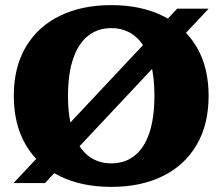

<svg xmlns="http://www.w3.org/2000/svg" viewBox="-20 -716 870 751"><path d="M415 15Q300 15 214 -27Q128 -69 81 -149Q34 -229 34 -341Q34 -453 81 -532.5Q128 -612 214 -654Q300 -696 415 -696Q531 -696 616.5 -654Q702 -612 749 -532.5Q796 -453 796 -341Q796 -229 749 -149Q702 -69 616.5 -27Q531 15 415 15ZM415 -77Q469 -77 507 -107.5Q545 -138 564.5 -197Q584 -256 584 -341Q584 -427 564.5 -486Q545 -545 507 -575.5Q469 -606 415 -606Q362 -606 324 -575.5Q286 -545 266 -486Q246 -427 246 -341Q246 -256 266 -197Q286 -138 324 -107.5Q362 -77 415 -77ZM33 0 673 -682H796L156 0Z"/></svg>

Font: Montagu Slab
Style: Bold
Weight: 700
Designer: Florian Karsten
Foundry: Florian Karsten
Version: Version 1.000